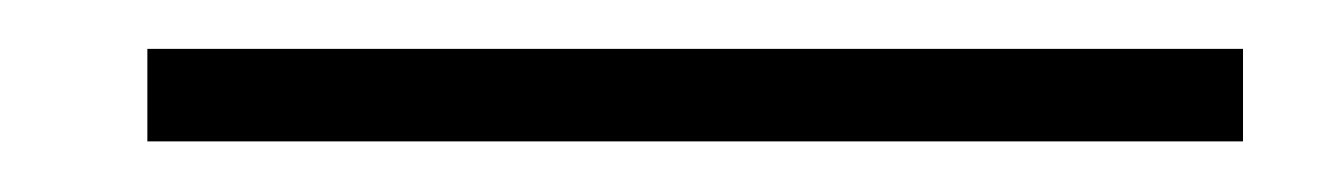

<svg xmlns="http://www.w3.org/2000/svg" viewBox="-20 -752 538 77"><path d="M39.1 -732.4H478.5V-695.3H39.1Z"/></svg>

Font: Post No Bills Jaffna Light
Style: Regular
Weight: 300
Designer: Kosala Senevirathne, Siva Puranthara, Lasantha Premarathna, Tharique Azeez
Foundry: Mooniak
Version: Version 1.220 ; ttfautohint (v1.6)